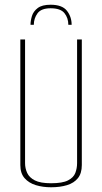

<svg xmlns="http://www.w3.org/2000/svg" viewBox="-20 -787 432 812"><path d="M194 -767Q243 -767 263 -741.5Q283 -716 283 -682H269Q269 -711 252.5 -731.5Q236 -752 194 -752Q154 -752 138.5 -730.5Q123 -709 123 -682H109Q109 -699 115 -719Q121 -739 139.5 -753Q158 -767 194 -767ZM196 5Q161 5 131.5 -4Q102 -13 84 -33.5Q66 -54 66 -89V-620H86V-97Q86 -75 95 -55.5Q104 -36 127.5 -24Q151 -12 196 -12Q244 -12 267.5 -24Q291 -36 298.5 -55.5Q306 -75 306 -97V-620H326V-89Q326 -54 309.5 -33.5Q293 -13 263.5 -4Q234 5 196 5Z"/></svg>

Font: Smooch Sans Thin
Style: Regular
Weight: 100
Designer: Robert E. Leuschke
Foundry: Robert E. Leuschke
Version: Version 1.010